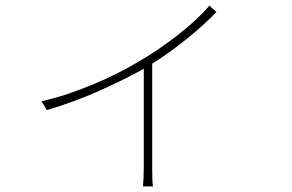

<svg xmlns="http://www.w3.org/2000/svg" viewBox="-20 -598 1040 685"><path d="M752 -555Q734 -536 709 -513Q684 -490 654 -465.5Q624 -441 590.5 -416.5Q557 -392 523 -371V1Q523 20 523.5 39.5Q524 59 526 67H490Q491 59 492 39.5Q493 20 493 1V-353L479 -345Q419 -312 333 -273.5Q247 -235 147 -205L128 -237Q175 -247 222 -263Q269 -279 313.5 -297.5Q358 -316 397.5 -336Q437 -356 469 -375Q506 -396 543.5 -421.5Q581 -447 615.5 -474Q650 -501 679 -528Q708 -555 727 -578Z"/></svg>

Font: SpoqaHanSans
Style: Thin
Weight: 250
Designer: [Spoqa Han Sans] Dong-huui Kim \uAE40 \uB3D9 \uD718   [Noto Sans] Ryoko NISHIZUKA \u897F \u585A \u6DBC \u5B50  (kana & i
Foundry: Spoqa (http://bi.spoqa.com)
Version: Version 1.004;PS 1.004;hotconv 1.0.82;makeotf.lib2.5.63406